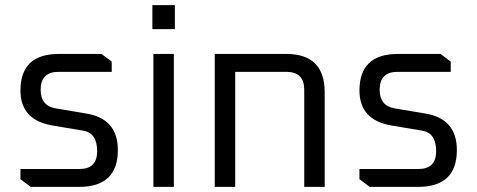

<svg xmlns="http://www.w3.org/2000/svg" viewBox="-20 -731 1866 751"><path d="M60 -30V-70H291Q360 -70 360 -140Q360 -211 305 -220L186 -240Q60 -261 60 -377Q60 -520 210 -520H377L417 -490V-450H209Q139 -450 139 -380Q139 -317 198 -307L317 -287Q441 -267 441 -144Q441 0 289 0H100Z M576 -617V-711H664V-617ZM580 0V-520H660V0Z M820 0V-520H1100Q1250 -520 1250 -370V0H1170V-380Q1170 -450 1100 -450H900V0Z M1386 -30V-70H1617Q1686 -70 1686 -140Q1686 -211 1631 -220L1512 -240Q1386 -261 1386 -377Q1386 -520 1536 -520H1703L1743 -490V-450H1535Q1465 -450 1465 -380Q1465 -317 1524 -307L1643 -287Q1767 -267 1767 -144Q1767 0 1615 0H1426Z"/></svg>

Font: Oxanium ExtraLight
Style: Regular
Weight: 400
Version: Version 2.000